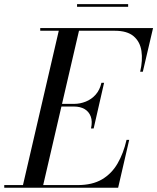

<svg xmlns="http://www.w3.org/2000/svg" viewBox="-65 -882 739 902"><path d="M40 0 214 -750H309L135 0ZM-45 0V-12.5H300Q368.5 -12.5 414 -39.2Q459.5 -66 487.2 -113.8Q515 -161.5 529.5 -225H542L490 0ZM362.5 -278.5Q370 -312 361.2 -335Q352.5 -358 332 -369.8Q311.5 -381.5 283 -381.5H212V-394H283Q311.5 -394 338.2 -404.8Q365 -415.5 384.5 -437.5Q404 -459.5 411.5 -493H424L375 -278.5ZM593.5 -545Q606 -598.5 599.5 -642.2Q593 -686 562.8 -711.8Q532.5 -737.5 474 -737.5H124V-750H654L606 -545ZM297 -850V-862.5H537V-850Z"/></svg>

Font: Bodoni Moda 18pt
Style: Italic
Weight: 400
Italic angle: -13°
Designer: Owen Earl
Foundry: indestructible type
Version: Version 2.005